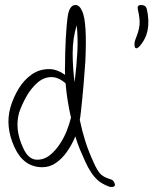

<svg xmlns="http://www.w3.org/2000/svg" viewBox="-20 -658 613 767"><path d="M424.5 89Q416.5 89 401.3 81.5Q386.1 74 376.5 67Q358 52 344.2 31Q330.3 10 319.5 -15Q309.7 -36 299.5 -60.5Q289.4 -85 280.9 -113Q268.8 -83 249.4 -54.5Q230 -26 204.7 -8Q179.3 10 149.3 10Q74.3 10 37.8 -70Q-0.3 -153 21.9 -230Q33.1 -268 54 -303Q75 -338 105.9 -360Q136.8 -382 176.8 -382Q206.8 -382 240.1 -359Q240.2 -363 239.6 -372Q239 -381 239.8 -395Q239.8 -447 242.7 -503.5Q245.7 -560 251.2 -597Q258.7 -638 281.7 -638Q297.7 -638 308.5 -613Q328.4 -570 320.9 -412Q319.9 -403 318.4 -379.5Q316.8 -356 314.3 -325.5Q311.9 -295 308.8 -265Q305.7 -235 303.2 -211.5Q300.6 -188 298.7 -179Q308.1 -134 320.9 -93.5Q333.8 -53 353.7 -10Q360.4 6 368.5 19.5Q376.6 33 385.5 41Q393.9 47 401.2 50.5Q408.5 54 418.2 57Q431.9 60 436.4 71Q445.5 89 424.5 89ZM278 -329Q286 -394 289 -450.5Q291.9 -507 286.4 -557Q270.4 -505 270.3 -447Q270.2 -389 278 -329ZM128.4 -20Q157.4 -20 180.9 -39.5Q204.4 -59 221.1 -86Q236.6 -110 246.7 -135.5Q256.8 -161 263.6 -188Q255.5 -223 250.2 -257Q244.8 -291 242 -325Q214.2 -350 185.2 -350Q155.2 -350 129.4 -327.5Q103.6 -305 85.2 -272Q66.8 -239 56.7 -209Q37.2 -142 72.5 -67Q93.4 -20 128.4 -20ZM525.7 -465Q519.7 -465 518.1 -472Q517.1 -476 517.3 -484Q517.4 -492 521.9 -503Q534.7 -534 537.3 -557.5Q539.9 -581 530.6 -621Q526.7 -638 543.7 -638Q562.7 -638 566.6 -621Q577 -576 569.8 -538Q562.6 -500 534.5 -470Q527.7 -465 525.7 -465Z"/></svg>

Font: Oooh Baby
Style: Normal
Weight: 400
Designer: Robert E. Leuschke
Foundry: Robert E. Leuschke
Version: Version 1.011; ttfautohint (v1.8.3)